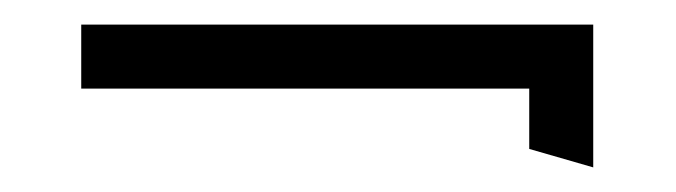

<svg xmlns="http://www.w3.org/2000/svg" viewBox="-20 -336 549 156"><path d="M46 -264H410V-215L462 -200V-316H46Z"/></svg>

Font: Charger Sport
Style: ExLit
Weight: 200
Designer: Jasper
Foundry: Cannot Into Space Fonts
Version: Version 1.1